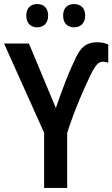

<svg xmlns="http://www.w3.org/2000/svg" viewBox="-20 -929 556 949"><path d="M110 -852C110 -813 133 -794 164 -794C194 -794 218 -813 218 -852C218 -891 194 -909 164 -909C133 -909 110 -891 110 -852ZM292 -852C292 -813 315 -794 346 -794C377 -794 401 -813 401 -852C401 -891 377 -909 346 -909C315 -909 292 -891 292 -852ZM256 -395 123 -714H0L198 -273V0H312V-272C348 -386 401 -504 427 -557C452 -609 468 -624 488 -624C498 -624 508 -622 515 -619V-709C500 -716 481 -720 460 -720C398 -720 372 -685 346 -625C319 -570 287 -485 256 -395Z"/></svg>

Font: Noto Sans UI SemiCondensed Medium
Style: Regular
Weight: 500
Width: 4
Designer: Monotype Design Team
Foundry: Monotype Imaging Inc.
Version: Version 1.901